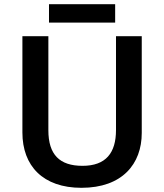

<svg xmlns="http://www.w3.org/2000/svg" viewBox="-20 -887 785 917"><path d="M530 -867H214V-779H530ZM657 -252V-714H534V-266C534 -157 486 -95 374 -95C265 -95 211 -148 211 -265V-714H87V-254C87 -95 185 10 369 10C564 10 657 -104 657 -252Z"/></svg>

Font: Noto Sans Kayah Li SemiBold
Style: Regular
Weight: 600
Designer: Monotype Design Team, Sérgio Martins
Foundry: Monotype Imaging Inc.
Version: Version 2.002